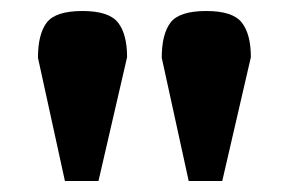

<svg xmlns="http://www.w3.org/2000/svg" viewBox="-20 -731 525 349"><path d="M49 -626Q49 -669 65 -690Q81 -711 130 -711Q178 -711 194.5 -690Q211 -669 211 -627L159 -402H98ZM274 -626Q274 -669 290 -690Q306 -711 355 -711Q403 -711 419.5 -690Q436 -669 436 -627L384 -402H323Z"/></svg>

Font: Taviraj
Style: Bold
Weight: 700
Designer: Katatrad Team
Foundry: CadsonDemak
Version: Version 1.001